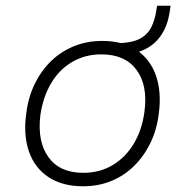

<svg xmlns="http://www.w3.org/2000/svg" viewBox="-20 -643 646 671"><path d="M270 8Q198 8 149.5 -24Q101 -56 81 -114Q61 -172 72 -248Q79 -304 101.5 -350Q124 -396 158.5 -429.5Q193 -463 238.5 -481.5Q284 -500 337 -500Q410 -500 457.5 -468Q505 -436 525 -379Q545 -322 535 -246Q528 -189 505.5 -143Q483 -97 448.5 -63Q414 -29 369 -10.5Q324 8 270 8ZM271 -39Q329 -39 374.5 -66.5Q420 -94 448.5 -142.5Q477 -191 485 -254Q497 -345 457 -399Q417 -453 334 -453Q277 -453 231.5 -426Q186 -399 158 -351Q130 -303 121 -240Q110 -148 149.5 -93.5Q189 -39 271 -39ZM405 -451 386 -467 390 -492Q440 -493 467.5 -507Q495 -521 508.5 -547.5Q522 -574 527 -611L529 -623H576L573 -601Q566 -555 544.5 -522Q523 -489 488 -471.5Q453 -454 405 -451Z"/></svg>

Font: Nunito Sans 7pt ExtraLight
Style: Italic
Weight: 250
Italic angle: -9°
Designer: Vernon Adams
Foundry: Vernon Adams
Version: Version 3.101;gftools[0.9.27]